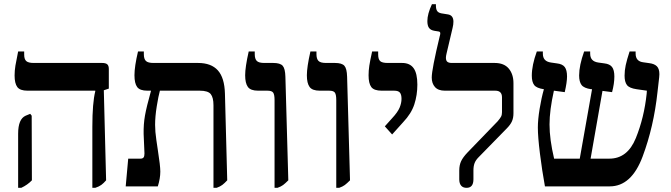

<svg xmlns="http://www.w3.org/2000/svg" viewBox="-20 -894 3218 921"><path d="M423 -286Q423 -400 437 -456V-459H112Q76 -459 63 -476.5Q50 -494 50 -532Q50 -555 54 -579.5Q58 -604 67 -647H96V-632Q96 -610 106 -601Q116 -592 142 -592H470Q487 -592 494.5 -585.5Q502 -579 502 -563V-469L478 -461L489 -29Q477 -15 466 -7Q455 1 437 7H423ZM67 -253Q67 -323 103 -339L125 -348L132 -339L133 -29Q112 -7 82 7H67Z M1070 -29Q1057 -15 1046.5 -7Q1036 1 1019 7H1004V-389Q1004 -426 991 -442.5Q978 -459 938 -459H747Q740 -434 732 -384.5Q724 -335 724 -295Q724 -263 730 -222.5Q736 -182 737 -175Q749 -99 749 -71Q749 -38 737 0H583L595 -133H654Q664 -133 668.5 -138.5Q673 -144 673 -158L669 -251Q668 -298 675.5 -340Q683 -382 704 -457V-459H687Q651 -459 638 -476.5Q625 -494 625 -533Q625 -575 642 -647H670V-634Q670 -611 680 -601.5Q690 -592 716 -592H930Q993 -592 1025 -556.5Q1057 -521 1059 -445Z M1297 -414Q1297 -440 1290.5 -449.5Q1284 -459 1263 -459H1218Q1182 -459 1169 -477Q1156 -495 1156 -533Q1156 -572 1173 -647H1202V-634Q1202 -612 1211.5 -602Q1221 -592 1248 -592H1291Q1324 -592 1336 -578.5Q1348 -565 1349 -526L1363 -29Q1348 -14 1338 -6.5Q1328 1 1311 7H1297Z M1593 -414Q1593 -440 1586.5 -449.5Q1580 -459 1559 -459H1514Q1478 -459 1465 -477Q1452 -495 1452 -533Q1452 -572 1469 -647H1498V-634Q1498 -612 1507.5 -602Q1517 -592 1544 -592H1587Q1620 -592 1632 -578.5Q1644 -565 1645 -526L1659 -29Q1644 -14 1634 -6.5Q1624 1 1607 7H1593Z M1826 -288 1861 -327Q1888 -356 1897 -378Q1906 -400 1906 -420Q1906 -440 1898.5 -449.5Q1891 -459 1871 -459H1811Q1774 -459 1761 -476.5Q1748 -494 1748 -533Q1748 -555 1751.5 -578.5Q1755 -602 1765 -647H1794V-633Q1794 -610 1803.5 -601Q1813 -592 1840 -592H1909Q1946 -592 1964 -567Q1982 -542 1982 -488Q1982 -438 1967.5 -393.5Q1953 -349 1914 -308L1861 -249Z M2183 -34V-76Q2183 -102 2192 -121Q2201 -140 2223 -163L2367 -312Q2379 -326 2383.5 -334.5Q2388 -343 2388 -356V-427Q2388 -459 2356 -459H2114Q2082 -459 2066.5 -476.5Q2051 -494 2051 -522Q2051 -561 2089 -719Q2092 -728 2092 -734Q2092 -742 2084 -743L2065 -746Q2046 -749 2038 -760Q2030 -771 2030 -793Q2030 -827 2052 -874H2071V-868Q2071 -851 2076.5 -842Q2082 -833 2097 -830L2128 -825Q2155 -821 2155 -790Q2155 -776 2151 -760L2122 -637Q2119 -625 2119 -617Q2119 -603 2126 -597.5Q2133 -592 2147 -592H2353Q2398 -592 2420.5 -565Q2443 -538 2443 -495V-351Q2443 -328 2435.5 -311.5Q2428 -295 2410 -277L2276 -140Q2262 -126 2256.5 -111.5Q2251 -97 2251 -77V-34Q2251 7 2218 7Q2201 7 2192 -3.5Q2183 -14 2183 -34Z M3143 -538Q3143 -528 3142 -523L3134 -453Q3116 -286 3062.5 -143Q3009 0 2905 0H2594Q2580 -77 2570 -157.5Q2560 -238 2560 -282Q2560 -320 2568.5 -372Q2577 -424 2589 -466Q2554 -471 2542.5 -486Q2531 -501 2531 -531Q2531 -581 2555 -647H2584V-637Q2584 -618 2593.5 -607.5Q2603 -597 2623 -594L2651 -590Q2678 -587 2689 -572.5Q2700 -558 2700 -527Q2700 -500 2689 -452L2637 -459Q2616 -365 2616 -297Q2616 -226 2638 -133H2761L2820 -466H2816Q2781 -471 2769.5 -486.5Q2758 -502 2758 -532Q2758 -580 2782 -647H2811V-637Q2811 -618 2820.5 -607.5Q2830 -597 2850 -594L2879 -590Q2905 -587 2916 -572.5Q2927 -558 2927 -527Q2927 -493 2916 -452L2870 -458L2813 -133H2903Q2990 -133 3030 -231.5Q3070 -330 3082 -445L3083 -459L3034 -466Q2999 -471 2987.5 -486Q2976 -501 2976 -531Q2976 -556 2981.5 -581.5Q2987 -607 3000 -647H3029V-637Q3029 -599 3067 -595L3095 -591Q3119 -588 3131 -576Q3143 -564 3143 -538Z"/></svg>

Font: Noto Serif Hebrew SemiBold
Style: Regular
Weight: 600
Designer: Monotype Design Team
Foundry: Monotype Imaging Inc.
Version: Version 1.000